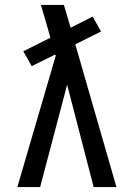

<svg xmlns="http://www.w3.org/2000/svg" viewBox="-20 -755 540 775"><path d="M50 0 205 -530 203 -535 108 -488 74 -548 184 -603 183 -604Q174 -637 164.5 -669.5Q155 -702 145 -735H238L265 -643L354 -688L388 -628L284 -576L450 0H358L251 -413L142 0Z"/></svg>

Font: Iosevka Custom Medium
Style: Regular
Weight: 500
Monospace: yes
Designer: Belleve Invis
Foundry: Belleve Invis
Version: Version 32.5.0; ttfautohint (v1.8.4)